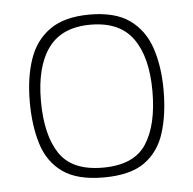

<svg xmlns="http://www.w3.org/2000/svg" viewBox="-42 -519 569 566"><g transform="rotate(-5 243.0 -236.0)"><path d="M243 5Q165 5 122 -25.5Q79 -56 62 -110.5Q45 -165 45 -236Q45 -307 63.5 -361.5Q82 -416 125.5 -446.5Q169 -477 243 -477Q318 -477 361 -446.5Q404 -416 422.5 -361.5Q441 -307 441 -236Q441 -165 424 -110.5Q407 -56 364.5 -25.5Q322 5 243 5ZM243 -24Q335 -24 371.5 -80Q408 -136 408 -236Q408 -337 368.5 -392Q329 -447 243 -447Q158 -447 118 -392Q78 -337 78 -236Q78 -135 115 -79.5Q152 -24 243 -24Z"/></g></svg>

Font: Glory Thin
Style: Regular
Weight: 100
Designer: Robert Leuschke
Foundry: Robert Leuschke
Version: Version 1.011